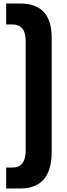

<svg xmlns="http://www.w3.org/2000/svg" viewBox="-20 -862 379 1092"><path d="M15 91H51Q126 91 126 -6V-626Q126 -678 106.5 -700.5Q87 -723 51 -723H15V-842H95Q274 -842 274 -648V1Q274 210 95 210H15Z"/></svg>

Font: Exo
Style: Bold
Weight: 700
Designer: Natanael Gama
Foundry: Natanael Gama
Version: Version 1.500; ttfautohint (v1.6)